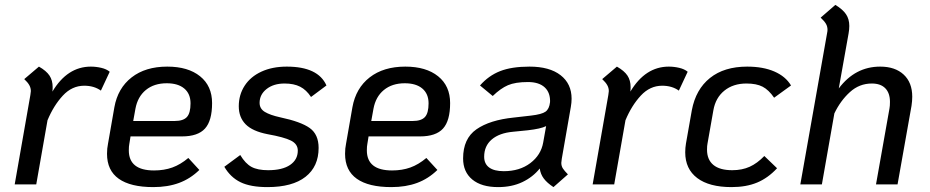

<svg xmlns="http://www.w3.org/2000/svg" viewBox="-20 -753 3797 784"><path d="M428 -460 392 -383Q364 -403 324 -403Q274 -403 236.5 -362.5Q199 -322 174 -262L128 0H40L104 -365Q106 -377 106 -381Q106 -394 99.5 -405.5Q93 -417 79 -430L139 -481Q169 -464 182 -444.5Q195 -425 195 -397Q195 -386 194 -379Q255 -481 351 -481Q372 -481 393.5 -476Q415 -471 428 -460Z M508 -165Q506 -156 506 -139Q506 -57 609 -57Q650 -57 683.5 -69Q717 -81 749 -108L794 -59Q757 -23 711 -6Q665 11 606 11Q513 11 465 -23Q417 -57 417 -125Q417 -147 421 -166L447 -315Q461 -393 517.5 -437Q574 -481 663 -481Q748 -481 797 -441.5Q846 -402 846 -332Q846 -260 817 -228Q788 -196 723 -196H513ZM533 -309 524 -259H694Q728 -259 743 -275Q758 -291 758 -331Q758 -370 732.5 -391.5Q707 -413 661 -413Q609 -413 575.5 -385.5Q542 -358 533 -309Z M896 -72 961 -120Q982 -85 1007 -71.5Q1032 -58 1075 -58Q1133 -58 1164.5 -79.5Q1196 -101 1196 -138Q1196 -165 1168 -179Q1140 -193 1073 -205Q1011 -217 983 -245.5Q955 -274 955 -319Q955 -366 979 -403Q1003 -440 1047.5 -460.5Q1092 -481 1151 -481Q1279 -481 1313 -404L1250 -357Q1231 -386 1205.5 -399Q1180 -412 1142 -412Q1097 -412 1068.5 -389.5Q1040 -367 1040 -333Q1040 -309 1061.5 -296Q1083 -283 1124 -274Q1209 -256 1245 -230Q1281 -204 1281 -149Q1281 -73 1227.5 -31Q1174 11 1072 11Q1003 11 962 -9Q921 -29 896 -72Z M1480 -165Q1478 -156 1478 -139Q1478 -57 1581 -57Q1622 -57 1655.5 -69Q1689 -81 1721 -108L1766 -59Q1729 -23 1683 -6Q1637 11 1578 11Q1485 11 1437 -23Q1389 -57 1389 -125Q1389 -147 1393 -166L1419 -315Q1433 -393 1489.5 -437Q1546 -481 1635 -481Q1720 -481 1769 -441.5Q1818 -402 1818 -332Q1818 -260 1789 -228Q1760 -196 1695 -196H1485ZM1505 -309 1496 -259H1666Q1700 -259 1715 -275Q1730 -291 1730 -331Q1730 -370 1704.5 -391.5Q1679 -413 1633 -413Q1581 -413 1547.5 -385.5Q1514 -358 1505 -309Z M2274 -105Q2272 -93 2272 -88Q2272 -75 2278.5 -65Q2285 -55 2299 -41L2240 11Q2214 -6 2200.5 -24Q2187 -42 2184 -65Q2156 -30 2113 -9.5Q2070 11 2014 11Q1946 11 1908.5 -20Q1871 -51 1871 -106Q1871 -187 1925.5 -225Q1980 -263 2078 -273L2148 -281Q2192 -286 2207.5 -297Q2223 -308 2226 -336V-334Q2228 -374 2204.5 -396Q2181 -418 2136 -418Q2084 -418 2054 -405Q2024 -392 1992 -361L1940 -404Q1975 -444 2022 -462.5Q2069 -481 2142 -481Q2224 -481 2269 -446Q2314 -411 2314 -350Q2314 -334 2311 -317ZM2198 -171 2210 -238Q2188 -227 2135 -221L2075 -215Q2019 -210 1988 -183.5Q1957 -157 1957 -113Q1957 -84 1977.5 -69Q1998 -54 2037 -54Q2102 -54 2145.5 -87Q2189 -120 2198 -171Z M2788 -460 2752 -383Q2724 -403 2684 -403Q2634 -403 2596.5 -362.5Q2559 -322 2534 -262L2488 0H2400L2464 -365Q2466 -377 2466 -381Q2466 -394 2459.5 -405.5Q2453 -417 2439 -430L2499 -481Q2529 -464 2542 -444.5Q2555 -425 2555 -397Q2555 -386 2554 -379Q2615 -481 2711 -481Q2732 -481 2753.5 -476Q2775 -471 2788 -460Z M2778 -131Q2778 -149 2781 -167L2805 -303Q2821 -388 2879 -434.5Q2937 -481 3031 -481Q3096 -481 3142 -461Q3188 -441 3210 -404L3141 -354Q3119 -386 3094 -399Q3069 -412 3028 -412Q2974 -412 2938 -383Q2902 -354 2893 -303L2869 -167Q2867 -158 2867 -142Q2867 -101 2893 -79.5Q2919 -58 2970 -58Q3010 -58 3041 -72Q3072 -86 3101 -116L3153 -66Q3116 -26 3071.5 -7.5Q3027 11 2967 11Q2876 11 2827 -26Q2778 -63 2778 -131Z M3705 -358Q3705 -341 3702 -321L3645 0H3557L3612 -310Q3614 -320 3614 -337Q3614 -373 3595 -392.5Q3576 -412 3540 -412Q3489 -412 3450.5 -377Q3412 -342 3387 -290L3336 0H3248L3357 -616Q3359 -626 3359 -631Q3359 -645 3352.5 -656Q3346 -667 3331 -681L3391 -733Q3421 -715 3434.5 -695Q3448 -675 3448 -647Q3448 -633 3445 -616L3405 -392Q3472 -481 3574 -481Q3635 -481 3670 -448.5Q3705 -416 3705 -358Z"/></svg>

Font: KoHo Medium
Style: Italic
Weight: 500
Italic angle: -10°
Designer: Cadson Demak & Katatrad Team
Foundry: Cadson Demak Co.,Ltd.
Version: Version 1.000